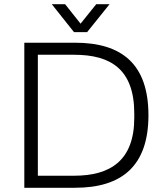

<svg xmlns="http://www.w3.org/2000/svg" viewBox="-20 -888 779 908"><path d="M225 -868 330 -736H392L498 -868H435L361 -776L288 -868ZM95 0H335C556 0 682 -103 682 -343C682 -585 556 -686 335 -686H95ZM159 -57V-629H331C504 -629 615 -560 615 -351V-331C615 -129 502 -57 331 -57Z"/></svg>

Font: Archivo ExtraLight
Style: Regular
Weight: 200
Designer: Hector Gatti
Foundry: Omnibus-Type
Version: Version 2.001